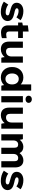

<svg xmlns="http://www.w3.org/2000/svg" viewBox="1900 -2676 788 4627"><g transform="rotate(90 2293.5 -362.0)"><path d="M268 12C395 12 487 -53 487 -152C487 -260 388 -292 301 -312C224 -329 179 -341 179 -373C179 -399 198 -416 244 -416C297 -416 360 -395 397 -363L467 -465C410 -508 329 -532 246 -532C132 -532 46 -469 46 -371C46 -286 111 -251 179 -231C293 -193 350 -196 350 -153C350 -121 323 -105 274 -105C211 -105 134 -131 90 -168L19 -61C90 -13 172 12 268 12Z M763 7C803 7 863 -1 898 -16V-129C878 -125 834 -118 808 -118C763 -118 738 -138 738 -191V-405H895V-520H739V-658L591 -640V-518C568 -516 541 -510 523 -504V-405H591V-164C591 -51 656 7 763 7Z M1163 11H1166C1243 11 1311 -25 1356 -81C1357 -58 1364 -20 1372 0H1490V-520H1341V-249C1341 -167 1294 -114 1222 -114H1220C1159 -114 1131 -150 1131 -219V-520H982V-186C982 -62 1047 11 1163 11Z M1843 11H1849C1922 11 1986 -18 2030 -67C2033 -45 2038 -17 2045 0H2163V-720H2014V-468C1972 -508 1914 -531 1849 -531H1843C1700 -531 1595 -422 1595 -270V-250C1595 -98 1700 11 1843 11ZM1878 -100C1804 -100 1750 -164 1750 -255V-265C1750 -356 1804 -420 1878 -420H1886C1961 -420 2014 -356 2014 -265V-255C2014 -164 1960 -100 1886 -100Z M2371 -584C2424 -584 2459 -614 2459 -659C2459 -704 2423 -736 2371 -736C2321 -736 2286 -704 2286 -659C2286 -614 2320 -584 2371 -584ZM2297 0H2446V-520H2297Z M2754 11H2757C2834 11 2902 -25 2947 -81C2948 -58 2955 -20 2963 0H3081V-520H2932V-249C2932 -167 2885 -114 2813 -114H2811C2750 -114 2722 -150 2722 -219V-520H2573V-186C2573 -62 2638 11 2754 11Z M3215 0H3364V-285C3364 -366 3404 -405 3460 -406H3461C3515 -405 3540 -382 3540 -308V0H3689V-285C3689 -367 3729 -405 3786 -407H3787C3840 -406 3865 -382 3865 -308V0H4014V-335C4014 -459 3953 -532 3843 -532H3842C3772 -532 3710 -496 3669 -440C3643 -498 3591 -531 3517 -531H3516C3449 -531 3389 -497 3348 -445C3347 -467 3340 -501 3333 -520H3215Z M4342 12C4469 12 4561 -53 4561 -152C4561 -260 4462 -292 4375 -312C4298 -329 4253 -341 4253 -373C4253 -399 4272 -416 4318 -416C4371 -416 4434 -395 4471 -363L4541 -465C4484 -508 4403 -532 4320 -532C4206 -532 4120 -469 4120 -371C4120 -286 4185 -251 4253 -231C4367 -193 4424 -196 4424 -153C4424 -121 4397 -105 4348 -105C4285 -105 4208 -131 4164 -168L4093 -61C4164 -13 4246 12 4342 12Z"/></g></svg>

Font: Fixel Display Bold
Style: Bold
Weight: 700
Designer: AlfaBravo + MacPaw
Foundry: Kyrylo Tkachov, Marchela Mozhyna, Serhii Makarenko, Maria Weinstein, Zakhar Kryvoshyya
Version: Version 1.211